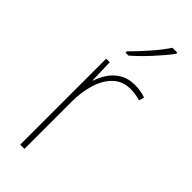

<svg xmlns="http://www.w3.org/2000/svg" viewBox="-250 -799 834 834"><g transform="rotate(45 167.0 -382.5)"><path d="M252 -536Q290 -536 320 -525L313 -501Q299 -505 284.5 -507.5Q270 -510 252 -510Q204 -510 172.5 -480Q141 -450 125.5 -400Q110 -350 110 -290V0H84V-528H106L109 -420H111Q120 -449 138 -475.5Q156 -502 184.5 -519Q213 -536 252 -536ZM284 -758Q258 -723 218.5 -680Q179 -637 143 -606H125V-614Q159 -648 195 -689Q231 -730 254 -765H284Z"/></g></svg>

Font: Noto Sans Khmer UI SemiCondensed Thin
Style: Regular
Weight: 100
Width: 4
Designer: Danh Hong and the Monotype Design Team
Foundry: Monotype Imaging Inc.
Version: Version 2.002; ttfautohint (v1.8.4.7-5d5b)